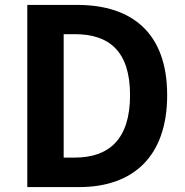

<svg xmlns="http://www.w3.org/2000/svg" viewBox="-20 -761 754 781"><path d="M91 0H302C521 0 660 -124 660 -374C660 -623 521 -741 294 -741H91ZM239 -120V-622H284C423 -622 509 -554 509 -374C509 -194 423 -120 284 -120Z"/></svg>

Font: Noto Sans JP
Style: Bold
Weight: 700
Designer: Ryoko NISHIZUKA 西塚涼子 (kana, bopomofo & ideographs); Paul D. Hunt (Latin, Greek & Cyrillic); Sandoll Communications 산돌커뮤니
Foundry: Adobe
Version: Version 2.004;hotconv 1.0.118;makeotfexe 2.5.65603